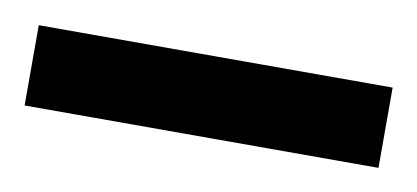

<svg xmlns="http://www.w3.org/2000/svg" viewBox="-27 171 389 179"><g transform="rotate(10 167.5 261.0)"><path d="M0 223H335V299H0Z"/></g></svg>

Font: Sarabun Medium
Style: Regular
Weight: 500
Designer: Suppakit Chalermlarp | Katatrad Co.,Ltd.
Foundry: Cadson Demak Co.,Ltd.
Version: Version 1.000; ttfautohint (v1.6)